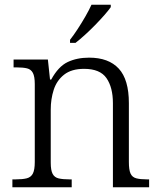

<svg xmlns="http://www.w3.org/2000/svg" viewBox="-20 -786 673 806"><path d="M32 0V-33H46Q75 -33 92.5 -37.5Q110 -42 118 -57.5Q126 -73 126 -106V-433Q126 -465 118 -480Q110 -495 93.5 -499Q77 -503 52 -503H37V-536H181L190 -452H195Q225 -507 264 -525.5Q303 -544 354 -544Q436 -544 478.5 -498Q521 -452 521 -353V-106Q521 -73 528 -57.5Q535 -42 552 -37.5Q569 -33 596 -33H606V0H454V-353Q454 -419 427 -458Q400 -497 333 -497Q280 -497 249 -472.5Q218 -448 205.5 -409Q193 -370 193 -326V-103Q193 -71 201 -56Q209 -41 226.5 -37Q244 -33 271 -33H281V0ZM274 -619Q289 -638 306 -664Q323 -690 338.5 -717Q354 -744 364 -766H445V-756Q436 -743 418.5 -723Q401 -703 379.5 -681Q358 -659 336.5 -639.5Q315 -620 297 -606H274Z"/></svg>

Font: Noto Rashi Hebrew Light
Style: Regular
Weight: 300
Version: Version 1.006